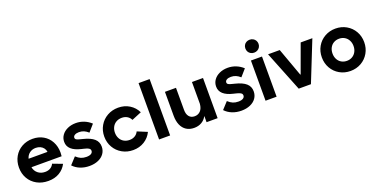

<svg xmlns="http://www.w3.org/2000/svg" viewBox="-22 -1495 4440 2263"><g transform="rotate(-20 2198.0 -363.0)"><path d="M33.2 -252Q33.2 -328.6 67.6 -389.2Q102.1 -449.7 162.4 -483.6Q222.7 -517.6 297.9 -517.6Q373 -517.6 431.4 -483.9Q489.7 -450.2 522.2 -389.9Q554.7 -329.6 554.7 -252.9Q554.7 -229 551.8 -207H173.3Q182.1 -158.2 218.8 -128.9Q255.4 -99.6 307.6 -99.6Q346.2 -99.6 373.8 -116.2Q401.4 -132.8 416 -163.1L537.1 -117.2Q505.4 -55.7 446.5 -21Q387.7 13.7 307.6 13.7Q227.1 13.7 164.8 -20.8Q102.5 -55.2 67.9 -115.7Q33.2 -176.3 33.2 -252ZM413.1 -312.5Q409.7 -338.9 394.5 -359.6Q379.4 -380.4 354.2 -392.3Q329.1 -404.3 297.9 -404.3Q252.4 -404.3 219.7 -379.6Q187 -355 175.8 -312.5Z M620.1 -67.4 698.2 -152.3Q728.5 -124 758.1 -111.8Q787.6 -99.6 825.2 -99.6Q863.8 -99.6 884.5 -112.5Q905.3 -125.5 905.3 -148.4Q905.3 -161.6 897.9 -170.4Q890.6 -179.2 873.8 -186.3Q856.9 -193.4 825.2 -201.2L800.8 -207Q636.7 -245.1 637.7 -355.5Q637.7 -401.9 664.1 -438.7Q690.4 -475.6 736.8 -496.6Q783.2 -517.6 840.8 -517.6Q894 -517.6 942.4 -498.3Q990.7 -479 1030.3 -442.4L955.1 -356.4Q928.2 -380.9 900.4 -392.6Q872.6 -404.3 839.8 -404.3Q806.6 -404.3 786.6 -392.3Q766.6 -380.4 766.6 -360.4Q766.6 -345.2 780.3 -336.4Q793.9 -327.6 830.1 -319.3L856.4 -312.5Q948.7 -290 992.2 -251.2Q1035.6 -212.4 1035.2 -152.3Q1035.2 -104 1008.8 -66.2Q982.4 -28.3 934.1 -7.3Q885.7 13.7 823.2 13.7Q761.7 13.7 709 -7.3Q656.2 -28.3 620.1 -67.4Z M1103 -252Q1103 -326.7 1138.2 -387.5Q1173.3 -448.2 1234.9 -482.9Q1296.4 -517.6 1371.6 -517.6Q1450.7 -517.6 1512.5 -479.2Q1574.2 -440.9 1606 -375L1482.9 -324.2Q1467.8 -356 1438.7 -373.3Q1409.7 -390.6 1371.6 -390.6Q1332 -390.6 1301.3 -373Q1270.5 -355.5 1253.7 -323.7Q1236.8 -292 1236.8 -252Q1236.8 -211.9 1253.7 -180.2Q1270.5 -148.4 1301.3 -130.9Q1332 -113.3 1371.6 -113.3Q1409.7 -113.3 1438.7 -130.6Q1467.8 -147.9 1482.9 -179.7L1606 -128.9Q1574.2 -63 1512.5 -24.7Q1450.7 13.7 1371.6 13.7Q1296.4 13.7 1234.9 -21Q1173.3 -55.7 1138.2 -116.5Q1103 -177.2 1103 -252Z M1698.7 -707H1837.4V0H1698.7Z M2433.1 0H2294.4V-74.2H2291.5Q2270.5 -33.2 2230 -9.8Q2189.5 13.7 2136.2 13.7Q2079.6 13.7 2038.8 -12.7Q1998 -39.1 1976.8 -88.4Q1955.6 -137.7 1955.6 -205.1V-503.9H2094.2V-228.5Q2093.8 -173.8 2118.4 -143.6Q2143.1 -113.3 2188 -113.3Q2231 -113.3 2260 -142.6Q2289.1 -171.9 2294.4 -230.5V-503.9H2433.1Z M2525.9 -67.4 2604 -152.3Q2634.3 -124 2663.8 -111.8Q2693.4 -99.6 2731 -99.6Q2769.5 -99.6 2790.3 -112.5Q2811 -125.5 2811 -148.4Q2811 -161.6 2803.7 -170.4Q2796.4 -179.2 2779.5 -186.3Q2762.7 -193.4 2731 -201.2L2706.5 -207Q2542.5 -245.1 2543.5 -355.5Q2543.5 -401.9 2569.8 -438.7Q2596.2 -475.6 2642.6 -496.6Q2689 -517.6 2746.6 -517.6Q2799.8 -517.6 2848.1 -498.3Q2896.5 -479 2936 -442.4L2860.8 -356.4Q2834 -380.9 2806.2 -392.6Q2778.3 -404.3 2745.6 -404.3Q2712.4 -404.3 2692.4 -392.3Q2672.4 -380.4 2672.4 -360.4Q2672.4 -345.2 2686 -336.4Q2699.7 -327.6 2735.8 -319.3L2762.2 -312.5Q2854.5 -290 2897.9 -251.2Q2941.4 -212.4 2940.9 -152.3Q2940.9 -104 2914.6 -66.2Q2888.2 -28.3 2839.8 -7.3Q2791.5 13.7 2729 13.7Q2667.5 13.7 2614.7 -7.3Q2562 -28.3 2525.9 -67.4Z M3034.2 -503.9H3172.9V0H3034.2ZM3021 -659.2Q3021 -682.1 3031.5 -700.7Q3042 -719.2 3061 -729.7Q3080.1 -740.2 3103 -740.2Q3126 -740.2 3145 -729.7Q3164.1 -719.2 3175 -700.7Q3186 -682.1 3186 -659.2Q3186 -636.2 3175 -617.7Q3164.1 -599.1 3145 -588.6Q3126 -578.1 3103 -578.1Q3080.1 -578.1 3061 -588.6Q3042 -599.1 3031.5 -617.7Q3021 -636.2 3021 -659.2Z M3249 -503.9H3395.5L3523.9 -149.4H3528.8L3658.2 -503.9H3804.7L3603.5 0H3450.2Z M3832 -252Q3832 -326.7 3866.7 -387.5Q3901.4 -448.2 3962.2 -482.9Q4022.9 -517.6 4097.7 -517.6Q4171.9 -517.6 4232.7 -482.9Q4293.5 -448.2 4328.4 -387.5Q4363.3 -326.7 4363.3 -252Q4363.3 -177.2 4328.4 -116.5Q4293.5 -55.7 4232.7 -21Q4171.9 13.7 4097.7 13.7Q4022.9 13.7 3962.2 -21Q3901.4 -55.7 3866.7 -116.5Q3832 -177.2 3832 -252ZM4229.5 -252Q4229.5 -292 4212.4 -323.7Q4195.3 -355.5 4165.5 -373Q4135.7 -390.6 4097.7 -390.6Q4059.1 -390.6 4029.1 -373Q3999 -355.5 3982.4 -323.7Q3965.8 -292 3965.8 -252Q3965.8 -211.9 3982.4 -180.2Q3999 -148.4 4029.1 -130.9Q4059.1 -113.3 4097.7 -113.3Q4135.7 -113.3 4165.5 -130.9Q4195.3 -148.4 4212.4 -180.2Q4229.5 -211.9 4229.5 -252Z"/></g></svg>

Font: Wanted Sans
Style: Bold
Weight: 700
Designer: Original Design by Kil Hyung-jin and Kang Hanbin, Wanted Lab, Inc; Hangeul from Source Han Sans by Jang Soo-young and Ka
Foundry: Wanted Lab, Inc.
Version: Version 1.000